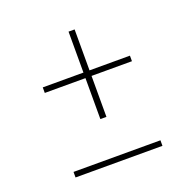

<svg xmlns="http://www.w3.org/2000/svg" viewBox="-96 -590 677 683"><g transform="rotate(-20 242.5 -248.0)"><path d="M78 -21H407V0H78ZM255 -341H408V-320H255V-165H232V-320H78V-341H232V-496H255Z"/></g></svg>

Font: FiraSans
Style: Regular
Weight: 150
Designer: Carrois Corporate & Edenspiekermann AG
Foundry: Carrois Corporate GbR & Edenspiekermann AG
Version: Version 3.106;PS 003.106;hotconv 1.0.70;makeotf.lib2.5.58329